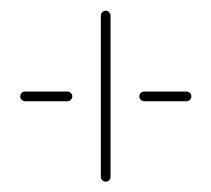

<svg xmlns="http://www.w3.org/2000/svg" viewBox="-20 -443 403 366"><path d="M18.5 -259.3Q18.5 -263.3 21.3 -265.9Q24.1 -268.5 27.8 -268.5H108.5Q112.2 -268.5 115 -265.7Q117.8 -263 117.8 -259.3Q117.8 -255.6 115 -252.8Q112.2 -250 108.5 -250H27.8Q24.1 -250 21.3 -252.8Q18.5 -255.6 18.5 -259.3ZM181.5 -96.7Q177.8 -96.7 175 -99.4Q172.2 -102.2 172.2 -105.9V-413.3Q172.2 -417 175 -419.8Q177.8 -422.6 181.5 -422.6Q185.2 -422.6 188 -419.8Q190.7 -417 190.7 -413.3V-105.9Q190.7 -102.2 188.1 -99.4Q185.6 -96.7 181.5 -96.7ZM245.6 -259.3Q245.6 -263.3 248.3 -265.9Q251.1 -268.5 254.8 -268.5H335.6Q339.3 -268.5 342 -265.7Q344.8 -263 344.8 -259.3Q344.8 -255.6 342 -252.8Q339.3 -250 335.6 -250H254.8Q251.1 -250 248.3 -252.8Q245.6 -255.6 245.6 -259.3Z"/></svg>

Font: 26F Galaxy Hebrew Hairline
Style: Regular
Weight: 50
Designer: C₂₉H₂₅N₃O₅
Version: Version 1.000